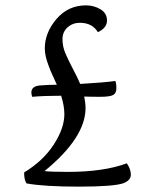

<svg xmlns="http://www.w3.org/2000/svg" viewBox="-20 -693 575 716"><path d="M410 -391Q414 -383 414 -364Q414 -345 401.5 -338.5Q389 -332 354 -332Q319 -332 294 -333Q299 -310 299 -290Q299 -180 146 -55Q169 -52 233 -52Q367 -52 453 -84Q468 -62 468 -41.5Q468 -21 441 -10Q405 3 275 3Q145 3 79 -9Q70 -21 70 -50Q141 -93 180.5 -154Q220 -215 220 -267Q220 -298 208 -336Q145 -336 100 -332Q97 -341 97 -348Q97 -372 130.5 -374.5Q164 -377 192 -377Q188 -386 177 -410Q166 -434 162 -446Q147 -485 147 -512Q147 -571 190.5 -622Q234 -673 301 -673Q330 -673 354.5 -658.5Q379 -644 379 -616.5Q379 -589 345 -573Q324 -608 278 -608Q251 -608 232 -591Q213 -574 213 -547Q213 -520 223.5 -495Q234 -470 252 -436Q270 -402 279 -380Q366 -385 410 -391Z"/></svg>

Font: Overlock
Style: Regular
Weight: 400
Designer: Dario Muhafara
Foundry: Dario Manuel Muhafara
Version: Version 1.001